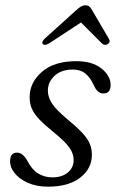

<svg xmlns="http://www.w3.org/2000/svg" viewBox="-20 -693 446 722"><path d="M177 -26Q213 -26 235 -44.2Q257 -62.5 257 -91.5Q257 -114 242.2 -136.2Q227.5 -158.5 181.5 -196Q147 -224 127.5 -244.5Q108 -265 99.8 -284.2Q91.5 -303.5 91.5 -328Q91.5 -383 137.8 -423Q184 -463 267 -463Q327 -463 361.5 -435.5Q396 -408 396 -373.5Q396 -341.5 368.5 -341.5Q358 -341.5 349 -348.8Q340 -356 332 -374Q319.5 -401.5 301 -416.5Q282.5 -431.5 254 -431.5Q210.5 -431.5 185.2 -408Q160 -384.5 160 -352Q160 -328.5 174.8 -305Q189.5 -281.5 234.5 -243.5Q271 -213.5 290.8 -191.8Q310.5 -170 318 -151.5Q325.5 -133 325.5 -111.5Q326 -60 282.2 -25.5Q238.5 9 161 9Q117 9 84.8 -5.5Q52.5 -20 35 -42Q17.5 -64 18 -87Q18 -119 44 -119Q66.5 -119 83.5 -87Q100.5 -54.5 124.2 -40.2Q148 -26 177 -26ZM385 -527Q374 -520.5 363.5 -529.5L284.5 -608.5L164 -529.5Q148.5 -520.5 141.5 -527Q134.5 -534.5 148 -547.5L266.5 -654.5Q276 -663.5 284.2 -668.2Q292.5 -673 301.5 -673Q311 -673 316.2 -668.2Q321.5 -663.5 326.5 -654.5L389.5 -547Q396.5 -534.5 385 -527Z"/></svg>

Font: Fraunces 9pt S050 Light
Style: Italic
Weight: 300
Italic angle: -16°
Version: Version 1.000; ttfautohint (v1.8.3)